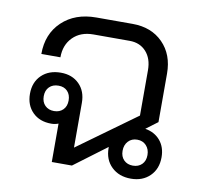

<svg xmlns="http://www.w3.org/2000/svg" viewBox="-68 -631 757 714"><g transform="rotate(10 310.5 -274.0)"><path d="M569 -88Q569 -44 541.5 -17Q514 10 470 10Q425 10 397 -17Q369 -44 369 -88V-92L246 0H170V-145Q157 -140 143 -140Q99 -140 72.5 -166.5Q46 -193 46 -236Q46 -280 73.5 -306.5Q101 -333 146 -333Q189 -333 215.5 -306.5Q242 -280 242 -236V-67L463 -227V-398Q463 -442 439.5 -468Q416 -494 377 -494H240Q192 -494 163 -465Q134 -436 134 -389H62Q62 -465 111 -511.5Q160 -558 240 -558H377Q448 -558 491.5 -514Q535 -470 535 -398V-215L491 -182Q527 -176 548 -151Q569 -126 569 -88ZM145 -188Q166 -188 179 -201Q192 -214 192 -236Q192 -258 179.5 -271Q167 -284 146 -284Q124 -284 111 -271Q98 -258 98 -236Q98 -214 111 -201Q124 -188 145 -188ZM516 -87Q516 -109 503 -123Q490 -137 469 -137Q448 -137 435 -123Q422 -109 422 -87Q422 -65 435 -52Q448 -39 469 -39Q490 -39 503 -52Q516 -65 516 -87Z"/></g></svg>

Font: Stavian Regular
Style: Regular
Weight: 400
Version: Version 1.000; ttfautohint (v1.6)